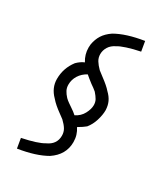

<svg xmlns="http://www.w3.org/2000/svg" viewBox="-184 -755 785 903"><g transform="rotate(30 208.0 -303.0)"><path d="M167 -23Q214 -44 214 -91Q214 -111 204.5 -126.5Q195 -142 177 -159Q159 -173 150 -179Q136 -189 122 -201Q108 -213 97 -226Q60 -263 60 -311Q60 -370 96 -417Q115 -436 135 -444Q115 -476 115 -513Q115 -524 116 -530Q121 -560 135.5 -583Q150 -606 178 -625Q235 -658 330 -673L339 -620Q299 -612 268.5 -602Q238 -592 224 -583Q201 -572 189.5 -553.5Q178 -535 178 -514Q178 -495 187.5 -479.5Q197 -464 214 -447L240 -427Q278 -399 294 -380Q313 -362 322 -342.5Q331 -323 332 -298Q332 -272 322.5 -241.5Q313 -211 295 -189Q281 -177 255 -162Q276 -131 276 -92Q276 -23 213 19Q156 52 61 67L52 14Q134 -3 167 -23ZM272 -290Q272 -307 265 -319.5Q258 -332 244 -348Q230 -360 212 -372Q186 -392 175 -402Q149 -388 134.5 -365Q120 -342 120 -315Q120 -298 127 -284.5Q134 -271 147 -257Q155 -249 166.5 -241Q178 -233 184 -229Q204 -216 217 -204Q245 -218 258.5 -243.5Q272 -269 272 -290Z"/></g></svg>

Font: Bellota Text
Style: Italic
Weight: 400
Italic angle: -7.5°
Designer: Kemie Guaida
Foundry: Kemie Guaida
Version: Version 4.001